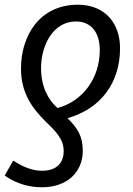

<svg xmlns="http://www.w3.org/2000/svg" viewBox="-41 -565 565 814"><path d="M289 -545C128 -545 48 -415 48 -274C48 -174 92 -110 152 -50C198 -6 229 26 229 76C229 125 199 159 138 159C89 159 48 137 15 116L-21 179C12 203 65 229 137 229C243 229 310 165 310 74C310 12 287 -23 245 -64C388 -104 468 -216 468 -361C468 -463 407 -545 289 -545ZM281 -474C347 -474 382 -425 382 -353C382 -233 310 -136 203 -107C162 -142 133 -200 133 -276C133 -371 183 -474 281 -474Z"/></svg>

Font: Noto Sans SemiCondensed
Style: Italic
Weight: 400
Width: 4
Italic angle: -12°
Designer: Monotype Design Team
Foundry: Monotype Imaging Inc.
Version: Version 2.013